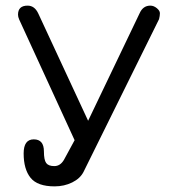

<svg xmlns="http://www.w3.org/2000/svg" viewBox="-20 -656 609 682"><path d="M116 -608 293 -227 476 -609Q488 -636 514 -636Q526 -636 537 -627Q548 -618 548 -609Q548 -600 545 -588L277 -46Q265 -22 236.5 -8Q208 6 174 6Q113 6 88.5 -24.5Q64 -55 64 -111Q64 -161 100 -161Q136 -161 136 -118Q136 -88 144 -77Q152 -66 173 -66Q194 -66 207 -88L245 -158L48 -587Q44 -596 44 -604Q44 -636 78 -636Q103 -636 116 -608Z"/></svg>

Font: Jura SemiBold
Style: Regular
Weight: 600
Designer: Daniel Johnson, Alexei Vanyashin
Foundry: Daniel Johnson
Version: Version 5.103